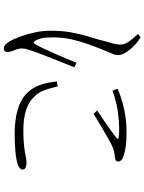

<svg xmlns="http://www.w3.org/2000/svg" viewBox="109 -872 781 1040"><g transform="rotate(90 500.0 -351.5)"><path d="M241 19Q230 19 220 9Q210 -1 202 -15Q191 -34 178 -69Q165 -104 155.5 -147Q146 -190 146 -232Q146 -298 155 -346.5Q164 -395 175.5 -432Q187 -469 195 -499Q204 -535 212 -561Q220 -587 221 -608Q222 -632 206.5 -655.5Q191 -679 163 -708L182 -722Q193 -715 202 -708.5Q211 -702 221 -693Q230 -685 243.5 -669.5Q257 -654 267.5 -635.5Q278 -617 278 -598Q278 -583 268.5 -563.5Q259 -544 240 -495Q230 -469 216.5 -431.5Q203 -394 192.5 -347.5Q182 -301 182 -248Q182 -202 187.5 -183Q193 -164 199 -153Q209 -135 220 -153Q228 -166 241.5 -194.5Q255 -223 270 -257.5Q285 -292 298.5 -324Q312 -356 320 -375L344 -363Q336 -344 324 -313.5Q312 -283 299 -250.5Q286 -218 275.5 -190.5Q265 -163 260 -149Q253 -129 247.5 -111.5Q242 -94 242 -80Q242 -60 251.5 -38.5Q261 -17 261 -1Q261 19 241 19ZM706 -40Q635 -40 581.5 -54Q528 -68 493 -98Q458 -128 440 -176Q432 -199 427.5 -222.5Q423 -246 421 -268L447 -273Q452 -254 459.5 -227.5Q467 -201 477 -181Q493 -153 518.5 -132Q544 -111 585 -99Q626 -87 687 -87Q742 -87 775.5 -91.5Q809 -96 828 -100Q847 -104 860 -104Q870 -104 878.5 -102Q887 -100 892.5 -95.5Q898 -91 898 -83Q898 -67 871.5 -57.5Q845 -48 801.5 -44Q758 -40 706 -40ZM578 -487Q601 -502 631 -522.5Q661 -543 687.5 -562Q714 -581 725 -590Q732 -596 731 -599.5Q730 -603 717 -604.5Q704 -606 672 -606Q638 -606 585.5 -599Q533 -592 470 -570L460 -598Q501 -615 540.5 -625.5Q580 -636 618 -641Q656 -646 690 -646Q743 -646 774 -641.5Q805 -637 829 -628Q842 -624 848.5 -616Q855 -608 855 -600Q855 -595 850.5 -590Q846 -585 832 -583Q816 -582 799.5 -578Q783 -574 760 -563Q739 -552 709.5 -535Q680 -518 650 -500Q620 -482 596 -467Z"/></g></svg>

Font: Noto Serif SC ExtraLight
Style: Regular
Weight: 200
Designer: Ryoko NISHIZUKA 西塚涼子 (kana & ideographs); Frank Grießhammer (Latin, Greek & Cyrillic); Wenlong ZHANG 张文龙 (bopomofo); San
Foundry: Adobe
Version: Version 2.002-H1;hotconv 1.1.0;makeotfexe 2.6.0